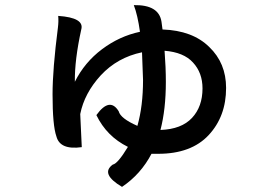

<svg xmlns="http://www.w3.org/2000/svg" viewBox="-20 -641 1040 749"><path d="M502 -621Q600 -623 610 -556L614 -526Q731 -522 796 -458Q862 -395 862 -298Q862 -187 794 -114Q726 -41 597 -41H571Q529 39 456 88Q370 37 420 1Q439 -2 479 -68Q396 -109 356 -192Q408 -264 443 -207Q450 -179 516 -150Q538 -227 538 -329L534 -437Q438 -417 373 -347Q309 -277 293 -196L299 -67Q214 -55 200 -109Q185 -151 185 -273Q185 -370 206 -534Q209 -558 207 -579Q310 -572 297 -526Q271 -408 272 -322Q310 -398 378 -449Q446 -500 526 -517Q517 -582 502 -621ZM627 -321Q627 -215 606 -134Q688 -137 729 -181Q770 -225 770 -296Q770 -357 733 -397Q697 -437 622 -443Q627 -378 627 -321Z"/></svg>

Font: Swei Half Moon CJK SC
Style: Medium
Weight: 500
Version: Version 2.071